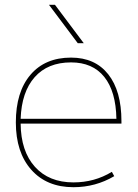

<svg xmlns="http://www.w3.org/2000/svg" viewBox="-20 -770 577 800"><path d="M304 -590 184 -750H209L329 -590ZM66 -275H465Q463 -389 414.5 -449.5Q366 -510 276 -510Q179 -510 124.5 -448.5Q70 -387 66 -275ZM66 -255Q67 -140 125.5 -75Q184 -10 286 -10Q374 -10 446 -54L456 -36Q378 10 286 10Q175 10 110.5 -62.5Q46 -135 46 -260Q46 -387 107 -458.5Q168 -530 276 -530Q376 -530 431 -460.5Q486 -391 486 -265V-255Z"/></svg>

Font: Mplus 1p Thin
Style: Regular
Weight: 250
Version: Version 1.061